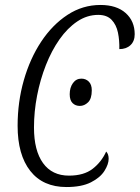

<svg xmlns="http://www.w3.org/2000/svg" viewBox="-20 -744 563 774"><path d="M248 10Q153 10 102 -55Q51 -120 51 -237Q51 -333 76 -420.5Q101 -508 146 -576Q191 -644 252 -684Q313 -724 385 -724Q450 -724 486.5 -691.5Q523 -659 523 -606Q523 -578 506 -562Q489 -546 461 -546Q462 -581 455.5 -612.5Q449 -644 430 -664Q411 -684 376 -684Q331 -684 291.5 -657.5Q252 -631 220 -585.5Q188 -540 165 -481.5Q142 -423 129.5 -358.5Q117 -294 117 -230Q117 -137 153.5 -86.5Q190 -36 258 -36Q318 -36 353.5 -63.5Q389 -91 408 -133Q418 -123 418 -104Q418 -82 401 -55Q384 -28 346.5 -9Q309 10 248 10ZM302 -317Q284 -317 272.5 -328.5Q261 -340 261 -364Q261 -391 274 -409Q287 -427 308 -427Q326 -427 338 -415Q350 -403 350 -380Q350 -346 335 -331.5Q320 -317 302 -317Z"/></svg>

Font: Noto Serif ExtraCondensed Light
Style: Italic
Weight: 300
Width: 2
Italic angle: -12°
Designer: Monotype Design Team
Foundry: Monotype Imaging Inc.
Version: Version 2.014; ttfautohint (v1.8.4.7-5d5b)